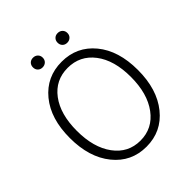

<svg xmlns="http://www.w3.org/2000/svg" viewBox="-240 -1040 1206 1206"><g transform="rotate(-45 363.0 -437.0)"><path d="M362.5 13Q228 13 144 -91Q60 -195 60 -366.5Q60 -538 144 -640Q228 -742 362.5 -742Q497 -742 581 -640Q665 -538 665 -366.5Q665 -195 581 -91Q497 13 362.5 13ZM188.5 -130Q254 -41 362.5 -41Q471 -41 537 -130Q603 -219 603 -367Q603 -515 537 -601.5Q471 -688 362 -688Q253 -688 188 -601.5Q123 -515 123 -367Q123 -219 188.5 -130ZM253 -801Q234 -801 222 -813Q210 -825 210 -844Q210 -863 222 -875Q234 -887 253 -887Q272 -887 284.5 -875Q297 -863 297 -844Q297 -825 284.5 -813Q272 -801 253 -801ZM472 -801Q453 -801 441 -813Q429 -825 429 -844Q429 -863 441 -875Q453 -887 472 -887Q491 -887 503.5 -875Q516 -863 516 -844Q516 -825 503.5 -813Q491 -801 472 -801Z"/></g></svg>

Font: Resource Han Rounded KR Light
Style: Regular
Weight: 300
Designer: Cyano Hao (round all glyphs); Ryoko NISHIZUKA 西塚涼子 (kana, bopomofo & ideographs); Paul D. Hunt (Latin, Greek & Cyrillic)
Foundry: Cyano Hao
Version: 0.990